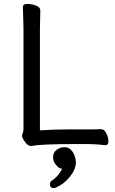

<svg xmlns="http://www.w3.org/2000/svg" viewBox="-20 -731 587 981"><path d="M255 230Q235 230 235 210Q235 200 243 193Q262 181 278 162Q293 143 297 131Q295 131 290 130Q280 127 275 121Q251 99 251 73.5Q251 48 269 34.5Q287 21 310 21Q333 21 348.5 41Q364 61 368 96Q368 133 338 171Q308 209 266 227Q260 230 255 230ZM184 -65Q256 -70 345 -70H458Q482 -70 495 -71H496Q513 -71 523.5 -49.5Q534 -28 534 -8.5Q534 11 517 11H516Q477 5 413 5H372Q181 5 143 15H139Q119 15 101 -16Q93 -28 93 -36.5Q93 -45 96.5 -52Q100 -59 100 -70V-589L97 -695Q97 -711 119.5 -711Q142 -711 164 -702.5Q186 -694 186 -677L184 -588Z"/></svg>

Font: LXGW WenKai Lite Medium
Style: Regular
Weight: 500
Designer: LXGW / Fontworks Inc.
Foundry: LXGW / Fontworks Inc.
Version: Version 1.511; March 25, 2025